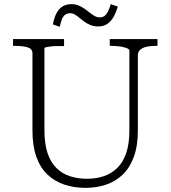

<svg xmlns="http://www.w3.org/2000/svg" viewBox="-20 -899 825 929"><path d="M195 -268Q195 -202 210.5 -157Q226 -112 254 -85Q282 -58 319.5 -46Q357 -34 401 -34Q445 -34 482 -46.5Q519 -59 547 -86Q575 -113 590.5 -158Q606 -203 606 -268V-655Q606 -660 598 -664Q590 -668 577 -671Q564 -674 549 -675.5Q534 -677 520 -677H511V-710H742V-677H731Q707 -677 688 -672.5Q669 -668 658 -658Q647 -648 647 -631V-268Q647 -193 627.5 -140Q608 -87 573.5 -54Q539 -21 493 -5.5Q447 10 394 10Q339 10 292 -5.5Q245 -21 210 -54Q175 -87 156 -140Q137 -193 137 -268V-641Q137 -663 113.5 -670Q90 -677 54 -677H43V-710H290V-676H281Q267 -676 251.5 -676Q236 -676 223.5 -674Q211 -672 203 -670.5Q195 -669 195 -666ZM456 -771Q435 -771 418.5 -777.5Q402 -784 389 -793.5Q376 -803 364.5 -812.5Q353 -822 342.5 -828.5Q332 -835 319 -835Q305 -835 295 -827.5Q285 -820 279.5 -805.5Q274 -791 269 -769L236 -781Q242 -814 253.5 -835.5Q265 -857 283 -868Q301 -879 326 -879Q345 -879 360.5 -872.5Q376 -866 389.5 -856.5Q403 -847 414.5 -837.5Q426 -828 438 -821.5Q450 -815 463 -815Q477 -815 486.5 -822.5Q496 -830 503 -844.5Q510 -859 516 -879L550 -867Q541 -837 528.5 -815.5Q516 -794 498 -782.5Q480 -771 456 -771Z"/></svg>

Font: Roboto Serif 36pt ExtraLight
Style: Regular
Weight: 250
Designer: Greg Gazdowicz
Foundry: Commercial Type
Version: Version 1.008